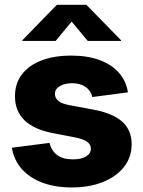

<svg xmlns="http://www.w3.org/2000/svg" viewBox="-20 -784 608 814"><path d="M284.2 10.7Q213.9 10.7 159.9 -9.5Q106 -29.8 72.5 -67.4Q39.1 -105 30.3 -157.7L189.9 -178.2Q198.7 -144 222.9 -126.2Q247.1 -108.4 289.1 -108.4Q324.7 -108.4 345 -120.8Q365.2 -133.3 365.2 -153.8Q365.2 -171.9 348.9 -183.3Q332.5 -194.8 298.8 -201.2L204.1 -219.7Q124 -234.9 83.7 -274.2Q43.5 -313.5 43.5 -376Q43.5 -430.2 72.8 -468.5Q102.1 -506.8 155.5 -527.6Q209 -548.3 282.2 -548.3Q351.1 -548.3 402.1 -529.5Q453.1 -510.7 483.9 -475.8Q514.6 -440.9 522.5 -392.6L371.6 -372.6Q365.2 -399.9 342.8 -415.5Q320.3 -431.2 285.6 -431.2Q254.4 -431.2 233.6 -418.9Q212.9 -406.7 212.9 -385.7Q212.9 -369.1 226.6 -356.9Q240.2 -344.7 273.4 -338.4L377.9 -318.8Q459 -303.7 498.5 -267.8Q538.1 -231.9 538.1 -172.9Q538.1 -117.2 505.4 -75.9Q472.7 -34.7 415.5 -12Q358.4 10.7 284.2 10.7ZM215.8 -610.4H74.7V-613.3L221.2 -763.7H346.2L493.2 -613.3V-610.4H352.1L283.7 -692.4Z"/></svg>

Font: Inter 17pt ExtraBold
Style: Regular
Weight: 800
Version: Version 4.001;git-66647c0bb